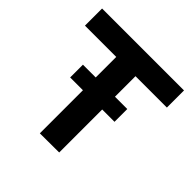

<svg xmlns="http://www.w3.org/2000/svg" viewBox="-172 -809 959 959"><g transform="rotate(45 307.5 -329.5)"><path d="M598.7 -539H377V-394H464V-303.7H377V0L241 0.7V-303.7H150.7V-394H241V-539H20V-660H598.7Z"/></g></svg>

Font: Nata Sans
Style: Regular
Weight: 400
Designer: Daniel Uzquiano Cruz
Version: Version 1.001